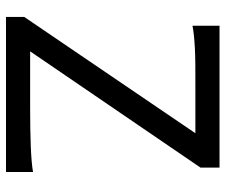

<svg xmlns="http://www.w3.org/2000/svg" viewBox="-76 -677 753 641"><g transform="rotate(90 300.5 -356.5)"><path d="M539.6 -649.4 151.4 -80.6H341.8Q413.6 -80.6 469.2 -82.8Q524.9 -85 554.2 -90.3V0H36.6V-61L424.8 -632.3H258.8Q222.7 -632.3 193.6 -632.1Q164.6 -631.8 141.1 -630.6Q117.7 -629.4 99.1 -627.4Q80.6 -625.5 65.9 -622.6V-712.9H539.6Z"/></g></svg>

Font: Andika Afr
Style: Regular
Weight: 400
Designer: Victor Gaultney, Annie Olsen, Julie Remington, Don Collingsworth, Eric Hays, Becca Hirsbrunner
Foundry: SIL International
Version: Version 5.000